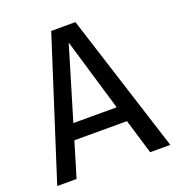

<svg xmlns="http://www.w3.org/2000/svg" viewBox="-126 -792 825 895"><g transform="rotate(-20 286.5 -344.5)"><path d="M415 -173H154L102 0H6L227 -689H347L567 0H467ZM392 -250 285 -610 177 -250Z"/></g></svg>

Font: Fira Sans
Style: Regular
Weight: 400
Designer: bBox Type GmbH & Carrois Corporate GbR & Edenspiekermann AG
Foundry: bBox Type GmbH & Carrois Corporate GbR & Edenspiekermann AG
Version: Version 4.301